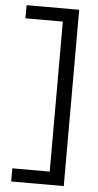

<svg xmlns="http://www.w3.org/2000/svg" viewBox="-57 -787 461 901"><g transform="rotate(5 173.5 -336.5)"><path d="M31 -751.9V-689.9H207.2V16.7H31V78.6H278.8V-751.9Z"/></g></svg>

Font: Diatome
Style: Regular
Weight: 400
Designer: 15.100.17
Foundry: 15.100.17
Version: Version 1.008;Fontself Maker 3.5.8